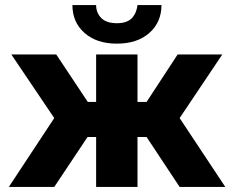

<svg xmlns="http://www.w3.org/2000/svg" viewBox="-20 -741 925 761"><path d="M15 0 195 -273 25 -525H203L328 -337H361V-525H525V-337H561L684 -525H861L692 -273L873 0H692L561 -198H525V0H361V-198H327L195 0ZM443 -568Q363 -568 315 -610.5Q267 -653 267 -721H361Q361 -690 381.5 -669.5Q402 -649 443 -649Q483 -649 502 -668.5Q521 -688 525 -721H620Q620 -653 572 -610.5Q524 -568 443 -568Z"/></svg>

Font: Raleway ExtraBold
Style: Regular
Weight: 800
Designer: Matt McInerney, Pablo Impallari, Rodrigo Fuenzalida
Foundry: Matt McInerney, Pablo Impallari, Rodrigo Fuenzalida
Version: Version 4.026